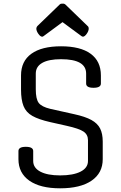

<svg xmlns="http://www.w3.org/2000/svg" viewBox="-20 -1006 657 1041"><path d="M306 15Q198 15 139 -26.5Q80 -68 80 -143V-187Q80 -210 120 -210Q160 -210 160 -187V-133Q160 -96 198.5 -75.5Q237 -55 306 -55Q377 -55 417 -75.5Q457 -96 457 -133V-246Q457 -276 433 -292.5Q409 -309 341 -324L252 -344Q190 -358 155.5 -377.5Q121 -397 107.5 -431Q94 -465 94 -520V-597Q94 -674 150 -714.5Q206 -755 311 -755Q416 -755 471.5 -714.5Q527 -674 527 -597V-553Q527 -530 487 -530Q447 -530 447 -553V-607Q447 -685 311 -685Q244 -685 209 -665Q174 -645 174 -607V-522Q174 -469 190 -448Q206 -427 252 -416L382 -387Q442 -374 475.5 -355.5Q509 -337 523 -309Q537 -281 537 -238V-143Q537 -68 476.5 -26.5Q416 15 306 15ZM314 -986H325Q326 -986 329 -985Q332 -984 334 -982L454 -866Q459 -862 460 -858Q461 -854 461 -851Q461 -838 450 -822.5Q439 -807 429 -807Q427 -807 422 -810L319 -886L216 -810Q212 -807 209 -807Q199 -807 188 -822.5Q177 -838 177 -851Q177 -854 178.5 -858Q180 -862 184 -866L304 -982Q308 -986 314 -986Z"/></svg>

Font: Offside
Style: Regular
Weight: 400
Designer: Eduardo Rodriguez Tunni
Foundry: Eduardo Rodriguez Tunni
Version: Version 1.002; ttfautohint (v1.8.4.7-5d5b);gftools[0.9.23]